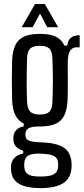

<svg xmlns="http://www.w3.org/2000/svg" viewBox="-20 -777 421 964"><path d="M183 167.5Q116 167.5 78.2 147.2Q40.5 127 36 82Q36 77.5 35.2 71.2Q34.5 65 35 58Q37 30 54.5 13.8Q72 -2.5 96.5 -6V-20.5Q74 -27 61.5 -39.8Q49 -52.5 47.5 -72.5Q47 -77 47 -81.5Q47 -86 47.5 -91Q49 -112 63.8 -126Q78.5 -140 99 -142.5V-157Q71 -170.5 57.2 -198.5Q43.5 -226.5 41 -271Q40.5 -301.5 40 -325.8Q39.5 -350 39.5 -372Q39.5 -394 40 -419.2Q40.5 -444.5 41 -477.5Q43.5 -523 57.8 -551.8Q72 -580.5 101.8 -593.8Q131.5 -607 180.5 -607Q231 -607 260.2 -593Q289.5 -579 303.5 -548H318Q320 -574.5 335.8 -587.2Q351.5 -600 380 -600V-539.5H364Q344.5 -539.5 333 -523.2Q321.5 -507 320.5 -473L320 -420.5Q320.5 -400.5 320.5 -382.8Q320.5 -365 320.5 -348Q320.5 -331 320.2 -312.5Q320 -294 319 -271Q316.5 -224.5 302 -196Q287.5 -167.5 258 -154.8Q228.5 -142 180 -142Q141 -142.5 124.2 -133.2Q107.5 -124 107.5 -103.5V-98.5Q108 -85.5 114.8 -78.2Q121.5 -71 138 -67.2Q154.5 -63.5 184 -62.5Q258 -60.5 296 -38.5Q334 -16.5 339 37.5Q339.5 44.5 339.5 51.5Q339.5 58.5 339 67Q336 104.5 316.5 126.5Q297 148.5 262.8 158Q228.5 167.5 183 167.5ZM184.5 109.5Q210 109.5 229 105.5Q248 101.5 259 91.2Q270 81 271.5 62.5Q272.5 56 272.2 50.8Q272 45.5 271.5 39.5Q269.5 20.5 258.5 11.5Q247.5 2.5 228.8 -1Q210 -4.5 184.5 -5.5Q146.5 -7.5 125.5 2.2Q104.5 12 102 40.5Q101.5 45.5 101.5 51.5Q101.5 57.5 102 62.5Q103.5 82 113.8 92.2Q124 102.5 141.8 106Q159.5 109.5 184.5 109.5ZM180 -202Q214 -202 227.8 -215.8Q241.5 -229.5 243 -262.5Q244 -287 244.8 -314.8Q245.5 -342.5 245.5 -371.8Q245.5 -401 244.8 -430.2Q244 -459.5 243 -486Q241.5 -520 227.5 -533.5Q213.5 -547 180 -547Q146.5 -547 132 -533.5Q117.5 -520 116 -485.5Q115 -456 114.5 -426.8Q114 -397.5 114 -369.2Q114 -341 114.5 -314.5Q115 -288 116 -263.5Q118 -230.5 132 -216.2Q146 -202 180 -202ZM89 -640.5 156 -757H205L272 -640.5H217L181 -709L144 -640.5Z"/></svg>

Font: Big Shoulders Display Thin Medium
Style: Regular
Weight: 500
Version: Version 2.002